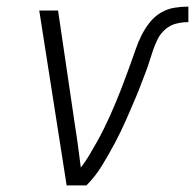

<svg xmlns="http://www.w3.org/2000/svg" viewBox="-20 -562 591 582"><path d="M242 0H182L99 -530H156L208 -177Q213 -146 217 -115.5Q221 -85 225 -54Q239 -72 250.5 -91.5Q262 -111 273 -130.5Q284 -150 294 -170Q304 -190 313 -210Q322 -230 330.5 -250.5Q339 -271 347 -291.5Q355 -312 362.5 -332.5Q370 -353 377.5 -373.5Q385 -394 392 -414.5Q399 -435 409 -455Q419 -475 433.5 -493.5Q448 -512 467.5 -523.5Q487 -535 508.5 -538.5Q530 -542 551 -542V-495Q533 -495 514.5 -490.5Q496 -486 481 -473Q466 -460 457.5 -442.5Q449 -425 443 -407Q437 -389 431.5 -371.5Q426 -354 419 -336.5Q412 -319 405.5 -301.5Q399 -284 391.5 -266.5Q384 -249 376.5 -231.5Q369 -214 361.5 -197Q354 -180 345.5 -162.5Q337 -145 328 -128Q319 -111 309.5 -94.5Q300 -78 290 -61.5Q280 -45 268 -29.5Q256 -14 242 0Z"/></svg>

Font: Lode Dark
Style: Italic
Weight: 400
Italic angle: -11°
Monospace: yes
Designer: Belleve Invis
Foundry: Belleve Invis
Version: Version 29.2.0; ttfautohint (v1.8.3)